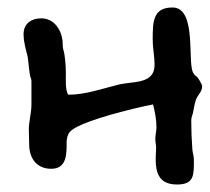

<svg xmlns="http://www.w3.org/2000/svg" viewBox="-20 -609 560 513"><path d="M57 -263C57 -250 58 -236 58 -223C58 -186 78 -158 117 -158C160 -158 158 -201 158 -230C158 -238 161 -250 166 -256C186 -281 305 -311 343 -320C346 -321 387 -330 389 -330C394 -309 398 -291 398 -269C398 -259 395 -248 395 -238C395 -228 398 -219 397 -209C394 -163 394 -116 453 -116C500 -116 498 -143 498 -182C498 -192 495 -200 494 -209C492 -235 491 -261 491 -287C491 -294 493 -299 495 -305C498 -317 499 -329 503 -341C507 -354 520 -364 520 -377C520 -382 518 -386 515 -390V-391C512 -396 509 -401 505 -405H504L498 -411V-412C478 -432 509 -589 441 -589C388 -589 388 -550 388 -502C388 -480 393 -458 393 -436C393 -382 333 -393 293 -382C254 -372 206 -356 165 -356H162C154 -369 156 -398 156 -414C156 -429 154 -463 149 -477C147 -484 148 -493 147 -501C143 -532 123 -560 90 -560C64 -560 43 -546 43 -518C43 -496 49 -478 54 -457C56 -447 58 -411 62 -401C64 -397 64 -395 64 -391V-330C64 -307 57 -284 57 -263Z"/></svg>

Font: ChillLongCangKaiShu Bold
Style: Regular
Weight: 700
Version: Version 3.500;Glyphs 3.1.1 (3135)